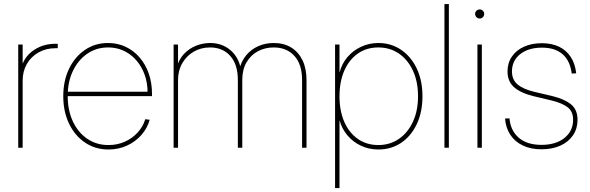

<svg xmlns="http://www.w3.org/2000/svg" viewBox="-20 -748 2989 972"><path d="M72.3 0V-522.5H94.7V-428.2H95.7Q115.2 -473.1 159.9 -499.8Q204.6 -526.4 260.7 -526.4Q265.1 -526.4 266.6 -526.4Q268.1 -526.4 272.5 -526.4V-503.9Q269.5 -503.9 267.3 -503.9Q265.1 -503.9 260.7 -503.9Q212.9 -503.9 175.3 -482.7Q137.7 -461.4 116.2 -424.6Q94.7 -387.7 94.7 -339.8V0Z M529.3 8.8Q461.9 8.8 410.2 -26.4Q358.4 -61.5 329.3 -122.6Q300.3 -183.6 300.3 -260.7Q300.3 -338.9 329.3 -399.4Q358.4 -460 409.7 -495.1Q460.9 -530.3 526.9 -530.3Q576.2 -530.3 616.9 -510.7Q657.7 -491.2 687.5 -456.3Q717.3 -421.4 733.4 -374.8Q749.5 -328.1 749.5 -272.9V-261.2H312V-283.7H735.4L727.1 -278.3Q727.1 -344.2 700.9 -396.2Q674.8 -448.2 629.6 -478Q584.5 -507.8 526.9 -507.8Q468.3 -507.8 422.1 -476.3Q376 -444.8 349.4 -389.6Q322.8 -334.5 322.8 -262.7V-261.7Q322.8 -189.9 348.6 -134Q374.5 -78.1 421.1 -45.9Q467.8 -13.7 529.3 -13.7Q574.7 -13.7 612.8 -31Q650.9 -48.3 677.7 -78.1Q704.6 -107.9 715.3 -144.5L737.8 -141.6Q726.1 -99.1 696 -64.9Q666 -30.8 623 -11Q580.1 8.8 529.3 8.8Z M858.9 0V-522.5H881.3V-402.3H873.5Q884.3 -445.8 910.6 -474.1Q937 -502.4 972.2 -516.4Q1007.3 -530.3 1043.5 -530.3Q1104 -530.3 1146.7 -493.9Q1189.5 -457.5 1200.2 -394.5H1191.4Q1200.7 -437 1225.6 -467.3Q1250.5 -497.6 1286.6 -513.9Q1322.8 -530.3 1365.7 -530.3Q1417 -530.3 1454.1 -507.6Q1491.2 -484.9 1511.5 -442.9Q1531.7 -400.9 1531.7 -342.8V0H1509.3V-342.8Q1509.3 -421.9 1470.5 -464.8Q1431.6 -507.8 1365.7 -507.8Q1321.8 -507.8 1285.6 -488.5Q1249.5 -469.2 1228 -432.4Q1206.5 -395.5 1206.5 -342.8V0H1184.1V-342.8Q1184.1 -421.9 1145.8 -464.8Q1107.4 -507.8 1043.5 -507.8Q997.6 -507.8 960.9 -486.6Q924.3 -465.3 902.8 -428.2Q881.3 -391.1 881.3 -342.8V0Z M1676.3 204.1V-522.5H1698.7V-382.8H1699.7Q1710.4 -425.3 1738.5 -458.5Q1766.6 -491.7 1807.4 -511Q1848.1 -530.3 1895.5 -530.3Q1959.5 -530.3 2010 -496.3Q2060.5 -462.4 2089.6 -401.6Q2118.7 -340.8 2118.7 -260.7Q2118.7 -180.2 2089.8 -119.4Q2061 -58.6 2010.7 -24.9Q1960.4 8.8 1895.5 8.8Q1848.1 8.8 1807.9 -10Q1767.6 -28.8 1739.5 -62Q1711.4 -95.2 1699.7 -136.7H1698.7V204.1ZM1895.5 -13.7Q1953.6 -13.7 1998.8 -44.4Q2043.9 -75.2 2070.1 -130.9Q2096.2 -186.5 2096.2 -260.7Q2096.2 -335.4 2070.1 -391.1Q2043.9 -446.8 1998.8 -477.3Q1953.6 -507.8 1895.5 -507.8Q1836.4 -507.8 1792.2 -477.3Q1748 -446.8 1723.4 -391.1Q1698.7 -335.4 1698.7 -260.7Q1698.7 -186.5 1723.1 -130.9Q1747.6 -75.2 1792 -44.4Q1836.4 -13.7 1895.5 -13.7Z M2252.4 -727.5V0H2230V-727.5Z M2397 0V-522.5H2419.4V0ZM2408.7 -654.3Q2398.9 -654.3 2392.1 -661.1Q2385.3 -668 2385.3 -677.7Q2385.3 -687 2392.1 -693.6Q2398.9 -700.2 2408.7 -700.2Q2418 -700.2 2424.6 -693.6Q2431.2 -687 2431.2 -677.7Q2431.2 -668 2424.6 -661.1Q2418 -654.3 2408.7 -654.3Z M2721.2 7.8Q2666.5 7.8 2626.5 -11.5Q2586.4 -30.8 2563.5 -65.7Q2540.5 -100.6 2536.6 -147.9L2559.1 -148.9Q2564.5 -86.9 2606.2 -50.8Q2647.9 -14.6 2721.2 -14.6Q2794.4 -14.6 2837.9 -49.8Q2881.3 -85 2881.3 -141.6Q2881.3 -184.1 2853.3 -205.3Q2825.2 -226.6 2771 -239.7L2682.6 -260.7Q2617.2 -276.4 2583.3 -305.9Q2549.3 -335.4 2549.3 -386.2Q2549.3 -429.2 2571.3 -461.4Q2593.3 -493.7 2632.6 -511.5Q2671.9 -529.3 2723.6 -529.3Q2773.4 -529.3 2810.3 -511.5Q2847.2 -493.7 2869.4 -459.7Q2891.6 -425.8 2897 -377L2874.5 -375.5Q2866.2 -440.4 2828.1 -473.6Q2790 -506.8 2723.6 -506.8Q2655.3 -506.8 2613.5 -473.9Q2571.8 -440.9 2571.8 -386.2Q2571.8 -343.8 2601.1 -319.8Q2630.4 -295.9 2686.5 -282.7L2775.9 -261.7Q2837.9 -246.6 2870.8 -219.7Q2903.8 -192.9 2903.8 -141.6Q2903.8 -97.2 2881.1 -63.5Q2858.4 -29.8 2817.4 -11Q2776.4 7.8 2721.2 7.8Z"/></svg>

Font: Inter 28pt Thin
Style: Regular
Weight: 250
Designer: Rasmus Andersson
Foundry: rsms
Version: Version 4.001;git-66647c0bb